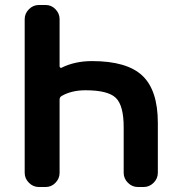

<svg xmlns="http://www.w3.org/2000/svg" viewBox="-20 -750 722 770"><path d="M136 0Q113 0 96 -17Q79 -34 79 -57V-673Q79 -696 96 -713Q113 -730 136 -730H163Q186 -730 202.5 -713Q219 -696 219 -673V-484Q219 -481 221.5 -479Q224 -477 226 -478Q280 -505 349 -505Q489 -505 551 -446.5Q613 -388 613 -257V-57Q613 -34 596 -17Q579 0 556 0H533Q510 0 493 -17Q476 -34 476 -57V-240Q476 -327 444.5 -357.5Q413 -388 323 -388Q267 -388 227 -365Q219 -360 219 -351V-57Q219 -34 202.5 -17Q186 0 163 0Z"/></svg>

Font: Rounded Mplus 1c Bold
Style: Bold
Weight: 700
Version: Version 1.059.20150529